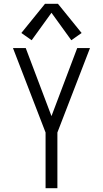

<svg xmlns="http://www.w3.org/2000/svg" viewBox="-20 -987 540 1007"><path d="M219 0H281V-292L452 -735H385L250 -378L115 -735H48L219 -292ZM146 -776 250 -920 354 -776 408 -814 284 -967H216L92 -814Z"/></svg>

Font: Iosevka SS09 Light
Style: Regular
Weight: 300
Monospace: yes
Designer: Belleve Invis
Foundry: Belleve Invis
Version: Version 5.2.1; ttfautohint (v1.8.3)